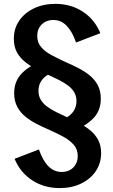

<svg xmlns="http://www.w3.org/2000/svg" viewBox="-20 -770 584 995"><path d="M349.9 -88.2 262.6 -140Q298.4 -146 324 -160.5Q349.6 -175 363 -196.8Q376.3 -218.6 376.3 -245.8Q376.3 -272.4 364.2 -292.4Q352.2 -312.4 331.5 -327.6Q310.8 -342.9 284.8 -355.9Q258.9 -368.9 230.8 -381.6Q198.5 -396.4 166.7 -412.7Q134.9 -429 108.8 -450.1Q82.7 -471.1 67.2 -500Q51.7 -528.9 51.7 -568.9Q51.7 -621.7 79.1 -662.2Q106.5 -702.8 155.4 -726.4Q204.4 -750 266.9 -750Q347.1 -750 408.7 -709.9Q470.3 -669.8 500.1 -598L374.2 -549.8Q354.2 -607.1 325.2 -636.8Q296.2 -666.5 256 -666.5Q233.1 -666.5 214.2 -656.5Q195.3 -646.6 184.2 -628.1Q173 -609.7 173 -583.9Q173 -549.3 193.6 -525.6Q214.1 -501.9 247.4 -484.2Q280.8 -466.4 318.6 -449Q352.2 -434.6 384.4 -418.1Q416.7 -401.7 443.5 -380.3Q470.3 -358.9 486.3 -329.3Q502.3 -299.7 502.3 -258.1Q502.3 -194.7 460.9 -154Q419.5 -113.4 349.9 -88.2ZM289 204.7Q208.8 204.7 147.1 164.6Q85.4 124.6 55.5 53L181.7 4.5Q201.7 62.1 230.9 91.7Q260.2 121.2 299.6 121.2Q323.5 121.2 342.1 111.3Q360.6 101.3 371.7 82.5Q382.9 63.7 382.9 38.9Q382.9 4 362.2 -19.7Q341.5 -43.4 308.2 -61.5Q274.9 -79.6 237 -96.3Q203.8 -110.7 171.3 -127.2Q138.9 -143.6 112.3 -165Q85.7 -186.3 69.5 -216.3Q53.4 -246.3 53.4 -287.2Q53.4 -350.6 94.9 -391.8Q136.4 -432.9 205.7 -457.1L293.1 -405.2Q257.2 -399.2 231.6 -384.6Q206 -370 192.7 -348.7Q179.4 -327.4 179.4 -299.2Q179.4 -272.6 191.4 -252.8Q203.5 -232.9 224.2 -217.6Q244.8 -202.4 270.9 -189.4Q297.1 -176.4 324.9 -163.6Q357.2 -149.2 388.9 -132.8Q420.7 -116.3 446.8 -95.2Q473 -74.1 488.5 -45.3Q504 -16.4 504 23.6Q504 75.7 476.6 116.6Q449.2 157.5 400.7 181.1Q352.3 204.7 289 204.7Z"/></svg>

Font: Sutasoma
Style: Regular
Weight: 400
Designer: Izhar Fathurrohim, Akbar Rohmanto, Arusyal Khofiqoini
Foundry: Kiwari Kolektiv
Version: Version 1.102